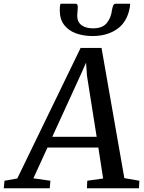

<svg xmlns="http://www.w3.org/2000/svg" viewBox="-86 -1003 766 1023"><path d="M-66 0 -62 -40 6 -52 343.5 -747.5H455L576.5 -54L656.5 -40L654.5 0H377L379 -40L463.5 -52L438 -217H167L92 -53L182.5 -40L179 0ZM345 -607 192.5 -274H429L377.5 -599L372.5 -669ZM317.5 -983Q324.5 -983 326.5 -976.8Q328.5 -970.5 328.5 -962Q328 -952.5 326.8 -940Q325.5 -927.5 325.5 -918.5Q325.5 -886.5 348 -869.2Q370.5 -852 410 -852Q459.5 -852 482.5 -879.8Q505.5 -907.5 510.5 -948.5Q512.5 -961.5 516.5 -972.2Q520.5 -983 530.5 -983H607Q607 -979 607 -974.8Q607 -970.5 605.5 -963Q591.5 -885.5 538 -848.2Q484.5 -811 407.5 -811Q358 -811 318.5 -825.5Q279 -840 255.8 -870.2Q232.5 -900.5 232.5 -947.5Q232.5 -956 233 -965Q233.5 -974 236.5 -983Z"/></svg>

Font: Merriweather
Style: Italic
Weight: 400
Italic angle: -7.8°
Designer: Eben Sorkin
Foundry: Eben Sorkin
Version: Version 2.100